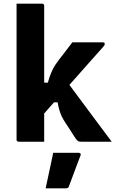

<svg xmlns="http://www.w3.org/2000/svg" viewBox="-20 -770 640 1043"><path d="M220 0Q195 0 173 0Q151 0 128.5 0Q106 0 81 0Q78 0 75.5 -1.5Q73 -3 71.5 -5Q70 -7 70 -11Q70 -91 70 -171Q70 -251 70 -331.5Q70 -412 70 -492Q70 -572 70 -652Q70 -679 70 -704Q70 -729 70 -750Q98 -750 121 -750Q144 -750 165.5 -750Q187 -750 209 -750Q213 -750 215 -748.5Q217 -747 218.5 -745Q220 -743 220 -739Q220 -647 220 -554.5Q220 -462 220 -369.5Q220 -277 220 -184.5Q220 -92 220 0ZM424 0Q411 0 405 -3Q399 -6 393 -15Q389 -20 383 -29.5Q377 -39 369.5 -50.5Q362 -62 353.5 -75.5Q345 -89 336 -102Q324 -120 316 -136.5Q308 -153 302.5 -172Q297 -191 293 -214H250L342 -329Q384 -273 424.5 -218Q465 -163 505.5 -109Q546 -55 587 0Q563 0 540.5 0Q518 0 490.5 0Q463 0 424 0ZM200 -321H240Q246 -343 252.5 -360.5Q259 -378 266.5 -393Q274 -408 283 -421.5Q292 -435 303 -449Q315 -464 325 -477Q335 -490 346.5 -505.5Q358 -521 373 -540H539Q542 -540 544.5 -539Q547 -538 548 -536Q549 -534 549 -531Q549 -528 548 -525.5Q547 -523 541 -516Q510 -481 480 -447.5Q450 -414 421 -381Q392 -348 364 -316.5Q336 -285 308 -253.5Q280 -222 253.5 -191.5Q227 -161 200 -131ZM269 60Q307 60 338.5 60Q370 60 407 60Q413 60 416.5 63.5Q420 67 418 73Q407 102 396.5 129.5Q386 157 376 184.5Q366 212 354 243Q353 247 349.5 250Q346 253 339 253Q317 253 290.5 253Q264 253 228 253Q235 220 242 187Q249 154 256 122Q263 90 269 60Z"/></svg>

Font: Recursive Monospace ExtraBold
Style: Regular
Weight: 800
Version: Version 1.047